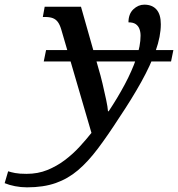

<svg xmlns="http://www.w3.org/2000/svg" viewBox="-183 -565 765 825"><path d="M5 -301 15 -350H562L552 -301ZM-67 240Q-93 240 -118.5 235Q-144 230 -163 222L-148 171Q-136 175 -118 178.5Q-100 182 -69 182Q-20 182 20.5 165.5Q61 149 95.5 123Q130 97 158.5 66Q187 35 210 6L80 -439Q74 -459 65.5 -470.5Q57 -482 44 -487Q31 -492 11 -492H1L9 -536H165L241 -268Q249 -242 257.5 -206Q266 -170 273 -137Q280 -104 281 -87H284Q322 -144 353 -202Q384 -260 402.5 -314Q421 -368 421 -412Q421 -428 416 -441Q411 -454 400 -461.5Q389 -469 369 -469Q369 -505 390 -525Q411 -545 437 -545Q471 -545 489.5 -524Q508 -503 508 -461Q508 -409 486 -347Q464 -285 424 -213Q384 -141 329 -59Q280 17 237.5 73.5Q195 130 152 166.5Q109 203 56.5 221.5Q4 240 -67 240Z"/></svg>

Font: ET Text
Style: Italic
Weight: 470
Italic angle: -12°
Designer: Monotype Design Team
Foundry: Monotype Imaging Inc.
Version: Version 2.009